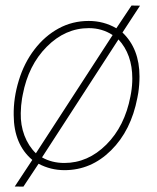

<svg xmlns="http://www.w3.org/2000/svg" viewBox="-20 -615 576 705"><path d="M305.7 -538.1Q360.8 -538.1 407.2 -511.2L462.9 -594.7L494.1 -594.2L429.7 -495.6Q492.2 -436 492.2 -334.5Q492.2 -304.2 487.8 -274.4L484.4 -255.9Q461.4 -135.7 387.9 -63Q314.5 9.8 216.8 9.8Q166 9.8 121.6 -13.7L65.9 70.3L34.2 69.8L98.6 -27.8Q30.8 -85 30.3 -192.4Q29.3 -255.4 49.1 -319.8Q68.8 -384.3 106.7 -433.6Q144.5 -482.9 195.1 -510.5Q245.6 -538.1 305.7 -538.1ZM61 -253.9Q56.6 -227.1 56.2 -199.7Q55.2 -155.8 69.8 -117.2Q84.5 -78.6 111.8 -52.2L393.6 -486.3Q354.5 -511.7 306.2 -511.7Q219.7 -511.7 151.9 -443.6Q84 -375.5 63.5 -267.1ZM461.4 -274.4Q465.8 -300.3 465.8 -326.7Q465.8 -415.5 415 -470.2L134.3 -37.1Q170.4 -16.6 216.3 -16.6Q302.7 -16.6 370.4 -84Q438 -151.4 459 -261.2Z"/></svg>

Font: Roboto Thin
Style: Italic
Weight: 250
Italic angle: -12°
Designer: Google
Version: Version 2.134; 2016